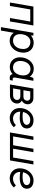

<svg xmlns="http://www.w3.org/2000/svg" viewBox="1724 -2292 768 4257"><g transform="rotate(90 2108.5 -164.0)"><path d="M36 0H112L190 -450H458L380 0H456L546 -520H126Z M582 200H658L708 -84C744 -28 805 6 883 6C1050 6 1148 -149 1148 -299C1148 -434 1063 -526 928 -526C866 -526 812 -504 769 -466C769 -487 769 -508 767 -520H708ZM879 -68C834 -68 737 -91 737 -224C737 -332 791 -453 910 -453C1007 -453 1067 -393 1067 -294C1067 -184 1005 -68 879 -68Z M1702 5C1722 5 1737 4 1756 1L1767 -65C1755 -62 1744 -61 1731 -61C1703 -61 1693 -77 1702 -127L1772 -520H1710C1698 -495 1687 -466 1680 -440C1644 -495 1584 -528 1507 -528C1346 -528 1251 -373 1251 -222C1251 -88 1341 4 1462 4C1525 4 1580 -19 1623 -59C1630 -18 1656 5 1702 5ZM1510 -456C1554 -456 1653 -432 1653 -298C1653 -190 1598 -68 1479 -68C1388 -68 1332 -129 1332 -228C1332 -338 1391 -456 1510 -456Z M1853 0H2093C2201 0 2276 -65 2276 -161C2276 -205 2253 -241 2213 -263C2266 -292 2293 -340 2293 -397C2293 -462 2239 -520 2158 -520H1943ZM1941 -70 1969 -231H2116C2169 -231 2197 -198 2197 -160C2197 -104 2151 -70 2096 -70ZM1981 -299 2007 -450H2145C2189 -450 2213 -420 2213 -385C2213 -339 2182 -299 2124 -299Z M2599 5C2677 5 2751 -27 2802 -88L2753 -132C2721 -95 2667 -68 2610 -68C2514 -68 2456 -136 2456 -227V-228C2499 -222 2544 -217 2589 -217C2716 -217 2829 -260 2829 -373C2829 -458 2770 -523 2645 -523C2489 -523 2376 -381 2376 -217C2376 -90 2464 5 2599 5ZM2463 -289C2484 -385 2553 -450 2633 -450C2718 -450 2748 -415 2748 -368C2748 -312 2674 -280 2574 -280C2538 -280 2499 -283 2463 -289Z M3473 -70H3277L3355 -520H3279L3201 -70H3005L3083 -520H3007L2917 0H3537L3627 -520H3551Z M3935 5C4013 5 4087 -27 4138 -88L4089 -132C4057 -95 4003 -68 3946 -68C3850 -68 3792 -136 3792 -227V-228C3835 -222 3880 -217 3925 -217C4052 -217 4165 -260 4165 -373C4165 -458 4106 -523 3981 -523C3825 -523 3712 -381 3712 -217C3712 -90 3800 5 3935 5ZM3799 -289C3820 -385 3889 -450 3969 -450C4054 -450 4084 -415 4084 -368C4084 -312 4010 -280 3910 -280C3874 -280 3835 -283 3799 -289Z"/></g></svg>

Font: Fixel Text 20240404
Style: Italic
Weight: 400
Width: 4
Italic angle: -10°
Designer: AlfaBravo + MacPaw
Foundry: Kyrylo Tkachov, Marchela Mozhyna, Serhii Makarenko, Maria Weinstein, Zakhar Kryvoshyya
Version: Version 1.211;Glyphs 3.2 (3225)